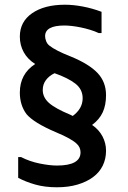

<svg xmlns="http://www.w3.org/2000/svg" viewBox="-20 -726 540 813"><path d="M410 -586H398Q381 -594 361 -600Q341 -606 321.5 -610Q302 -614 284 -616Q266 -618 253 -618Q171 -618 171 -573Q171 -563 175.5 -551.5Q180 -540 189 -533Q215 -512 279 -487Q357 -455 393 -417Q429 -379 429 -323Q429 -281 415 -250.5Q401 -220 370 -197Q399 -177 414 -148.5Q429 -120 429 -88Q429 -53 415 -24.5Q401 4 374 24Q347 44 308.5 55.5Q270 67 221 67Q170 67 129.5 55.5Q89 44 57 27V-61H69Q106 -42 148.5 -33.5Q191 -25 221 -25Q321 -25 321 -81Q321 -103 304 -118Q295 -127 273 -139.5Q251 -152 217 -166Q123 -206 92 -243Q64 -281 64 -334Q64 -413 129 -455Q97 -475 80.5 -505Q64 -535 64 -571Q64 -634 116 -670Q168 -706 255 -706Q290 -706 330 -698.5Q370 -691 410 -676ZM288 -235Q330 -266 330 -310Q330 -348 299 -372Q268 -396 211 -416Q188 -405 174.5 -387Q161 -369 161 -345Q161 -314 187 -290.5Q213 -267 278 -240Z"/></svg>

Font: D2Coding ligature
Style: Bold
Weight: 700
Monospace: yes
Designer: Yong-Rak Park; Jeong-Hwan Yoon; Sang-Min Lee;
Foundry: NHN Corporation
Version: Version 1.3.2; Build 20180524